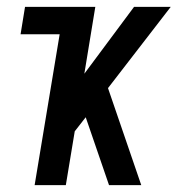

<svg xmlns="http://www.w3.org/2000/svg" viewBox="-20 -540 540 560"><path d="M81 0 154 -440H40L53 -520H258L226 -325L371 -520H478L295 -283L392 0H298L230 -198L198 -157L172 0Z"/></svg>

Font: Iosevka SS04 Medium Oblique
Style: Regular
Weight: 500
Italic angle: -9°
Monospace: yes
Designer: Belleve Invis
Foundry: Belleve Invis
Version: Version 19.0.0; ttfautohint (v1.8.4)